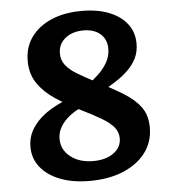

<svg xmlns="http://www.w3.org/2000/svg" viewBox="-54 -798 764 860"><g transform="rotate(-5 328.5 -368.0)"><path d="M380.5 -427.5Q450.7 -392.2 500.6 -361.5Q550.5 -330.8 577.1 -294.1Q603.7 -257.4 603.7 -202.4Q603.7 -137.6 567.3 -89.4Q530.9 -41.2 466.1 -14.2Q401.3 12.7 314.9 12.7Q239 12.7 182.6 -9.3Q126.2 -31.3 94.8 -70.4Q63.4 -109.5 63.4 -162.2Q63.4 -201.1 79.9 -232.3Q96.4 -263.4 123.3 -287.9Q150.2 -312.3 182.9 -330.3Q215.7 -348.3 248.8 -360.4L332.1 -331.4Q305.7 -320.4 281.1 -306.1Q256.5 -291.8 237.6 -273.7Q218.8 -255.6 207.6 -234Q196.5 -212.3 196.5 -186.7Q196.5 -137 236.7 -105.8Q276.9 -74.6 338.1 -74.6Q395.5 -74.6 430.4 -100.1Q465.3 -125.6 465.3 -165.7Q465.3 -193.5 447.8 -215.3Q430.2 -237.1 393.6 -259Q356.9 -280.8 299.3 -309Q242.9 -337.4 193.6 -369.5Q144.4 -401.5 114.6 -444.4Q84.7 -487.3 84.7 -547Q84.7 -608.1 117.2 -653.5Q149.8 -698.9 208.4 -724Q267 -749.1 344.7 -749.1Q415.2 -749.1 467.4 -728.6Q519.6 -708.1 548.4 -670.6Q577.2 -633.1 577.2 -582Q577.2 -544.3 562.5 -515.3Q547.8 -486.2 523 -462.7Q498.3 -439.2 469.2 -420.6Q440 -401.9 411.3 -385.6L343.2 -416.3Q368 -434.7 392.6 -457.7Q417.2 -480.7 433.3 -509.1Q449.3 -537.5 449.3 -569.9Q449.3 -611.7 421.3 -636.6Q393.2 -661.4 345.7 -661.4Q294.9 -661.4 263.1 -635.5Q231.3 -609.6 231.3 -567.9Q231.3 -536.7 249.4 -514.1Q267.6 -491.4 301.1 -471.4Q334.7 -451.4 380.5 -427.5Z"/></g></svg>

Font: Hahmlet
Style: Regular
Weight: 400
Designer: Minjoo Ham & Mark Frömberg
Foundry: hypertype
Version: Version 1.002